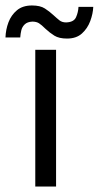

<svg xmlns="http://www.w3.org/2000/svg" viewBox="-50 -682 361 702"><path d="M155 -500V0H79V-500ZM145 -627Q158 -615 167.5 -607.5Q177 -600 192 -600Q220 -601 228 -619Q236 -637 237 -657H291Q290 -632 280 -605Q270 -578 249.5 -559.5Q229 -541 195 -541Q166 -541 149 -551.5Q132 -562 116 -577Q102 -591 92.5 -597Q83 -603 68 -603Q50 -602 40.5 -593Q31 -584 28 -571.5Q25 -559 24 -545H-30Q-29 -574 -19 -600.5Q-9 -627 12 -644.5Q33 -662 67 -662Q97 -662 114 -651Q131 -640 145 -627Z"/></svg>

Font: Nata Sans
Style: Regular
Weight: 400
Designer: Daniel Uzquiano Cruz
Version: Version 1.001